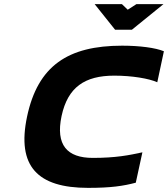

<svg xmlns="http://www.w3.org/2000/svg" viewBox="-20 -900 813 929"><path d="M741 -502 773 -652C732 -669 655 -679 571 -679C308 -679 163 -581 111 -336C60 -95 162 9 406 9C517 9 576 0 637 -16L669 -163C605 -149 540 -136 429 -136C305 -136 248 -198 278 -339C308 -478 390 -534 533 -534C619 -534 701 -520 741 -502ZM438 -880 537 -756H618L771 -880H640L598 -853L570 -880Z"/></svg>

Font: LT Wave Text Black Italic
Style: Regular
Weight: 900
Designer: Daniel Lyons
Version: Version 2.5 (Glyphs App)